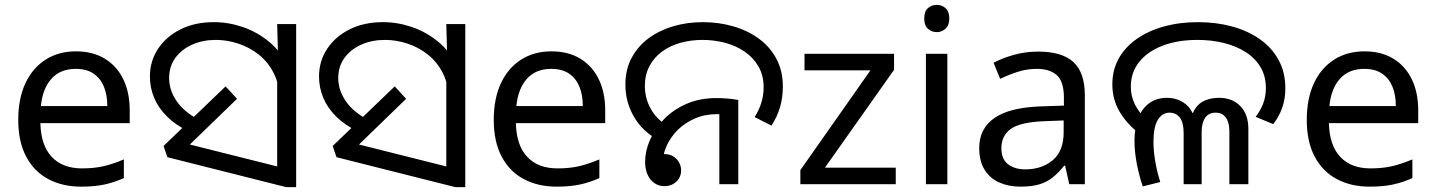

<svg xmlns="http://www.w3.org/2000/svg" viewBox="-20 -757 5899 789"><path d="M292 -546Q361 -546 410.5 -516Q460 -486 486.5 -431.5Q513 -377 513 -304V-251H146Q148 -160 192.5 -112.5Q237 -65 317 -65Q368 -65 407.5 -74.5Q447 -84 489 -102V-25Q448 -7 408 1.5Q368 10 313 10Q237 10 178.5 -21Q120 -52 87.5 -113.5Q55 -175 55 -264Q55 -352 84.5 -415Q114 -478 167.5 -512Q221 -546 292 -546ZM291 -474Q228 -474 191.5 -433.5Q155 -393 148 -321H421Q421 -367 407 -401Q393 -435 364.5 -454.5Q336 -474 291 -474Z M756 -217Q703 -242 667 -277.5Q631 -313 613.5 -355Q596 -397 596 -442Q596 -506 629.5 -556.5Q663 -607 722 -636.5Q781 -666 859 -666Q919 -666 977.5 -646Q1036 -626 1084.5 -586.5Q1133 -547 1161.5 -487Q1190 -427 1190 -347L1129 -344Q1129 -408 1105.5 -455Q1082 -502 1043.5 -532.5Q1005 -563 959 -578Q913 -593 867 -593Q813 -593 769.5 -573.5Q726 -554 700.5 -519Q675 -484 675 -436Q675 -387 705.5 -342Q736 -297 797 -265L756 -217ZM1119 -482 1123 -510 1119 -658H1197V12H1156L668 -111L652 -157L907 -402L954 -351L724 -128L717 -174L1179 -58L1119 -6Z M1451 -217Q1398 -242 1362 -277.5Q1326 -313 1308.5 -355Q1291 -397 1291 -442Q1291 -506 1324.5 -556.5Q1358 -607 1417 -636.5Q1476 -666 1554 -666Q1614 -666 1672.5 -646Q1731 -626 1779.5 -586.5Q1828 -547 1856.5 -487Q1885 -427 1885 -347L1824 -344Q1824 -408 1800.5 -455Q1777 -502 1738.5 -532.5Q1700 -563 1654 -578Q1608 -593 1562 -593Q1508 -593 1464.5 -573.5Q1421 -554 1395.5 -519Q1370 -484 1370 -436Q1370 -387 1400.5 -342Q1431 -297 1492 -265L1451 -217ZM1814 -482 1818 -510 1814 -658H1892V12H1851L1363 -111L1347 -157L1602 -402L1649 -351L1419 -128L1412 -174L1874 -58L1814 -6Z M2246 -546Q2315 -546 2364.5 -516Q2414 -486 2440.5 -431.5Q2467 -377 2467 -304V-251H2100Q2102 -160 2146.5 -112.5Q2191 -65 2271 -65Q2322 -65 2361.5 -74.5Q2401 -84 2443 -102V-25Q2402 -7 2362 1.5Q2322 10 2267 10Q2191 10 2132.5 -21Q2074 -52 2041.5 -113.5Q2009 -175 2009 -264Q2009 -352 2038.5 -415Q2068 -478 2121.5 -512Q2175 -546 2246 -546ZM2245 -474Q2182 -474 2145.5 -433.5Q2109 -393 2102 -321H2375Q2375 -367 2361 -401Q2347 -435 2318.5 -454.5Q2290 -474 2245 -474Z M2685 -182Q2620 -217 2585 -277.5Q2550 -338 2550 -409Q2550 -472 2576 -520Q2602 -568 2646.5 -600.5Q2691 -633 2748 -649.5Q2805 -666 2868 -666Q2933 -666 2992.5 -649Q3052 -632 3098 -598.5Q3144 -565 3170.5 -515.5Q3197 -466 3197 -401Q3197 -355 3185 -315Q3173 -275 3150 -241L3081 -276Q3098 -302 3108 -333Q3118 -364 3118 -399Q3118 -447 3097 -483.5Q3076 -520 3040.5 -544.5Q3005 -569 2960 -581Q2915 -593 2867 -593Q2819 -593 2776 -581Q2733 -569 2700.5 -545Q2668 -521 2649 -485.5Q2630 -450 2630 -404Q2630 -355 2653 -312Q2676 -269 2719 -243L2685 -182ZM2710 8Q2688 8 2670 -4Q2652 -16 2641.5 -38.5Q2631 -61 2631 -92Q2631 -136 2651 -182Q2671 -228 2708.5 -267Q2746 -306 2800.5 -330Q2855 -354 2924 -354Q2946 -354 2970.5 -352Q2995 -350 3014 -346V0H2936V-310L2981 -283Q2966 -286 2952.5 -287Q2939 -288 2927 -288Q2877 -288 2835.5 -270Q2794 -252 2764.5 -222.5Q2735 -193 2719 -156.5Q2703 -120 2703 -84Q2703 -69 2710 -56.5Q2717 -44 2725 -33L2667 -96Q2669 -106 2675.5 -112Q2682 -118 2691 -121Q2700 -124 2709 -124Q2731 -124 2746.5 -114.5Q2762 -105 2770.5 -89.5Q2779 -74 2779 -57Q2779 -38 2770 -23.5Q2761 -9 2745.5 -0.5Q2730 8 2710 8Z M3661 0H3269V-58L3557 -468H3286V-536H3654V-470L3370 -68H3661Z M3873 -536V0H3785V-536ZM3830 -737Q3850 -737 3865.5 -723.5Q3881 -710 3881 -681Q3881 -653 3865.5 -639Q3850 -625 3830 -625Q3808 -625 3793 -639Q3778 -653 3778 -681Q3778 -710 3793 -723.5Q3808 -737 3830 -737Z M4246 -545Q4344 -545 4391 -502Q4438 -459 4438 -365V0H4374L4357 -76H4353Q4330 -47 4305.5 -27.5Q4281 -8 4249.5 1Q4218 10 4173 10Q4125 10 4086.5 -7Q4048 -24 4026 -59.5Q4004 -95 4004 -149Q4004 -229 4067 -272.5Q4130 -316 4261 -320L4352 -323V-355Q4352 -422 4323 -448Q4294 -474 4241 -474Q4199 -474 4161 -461.5Q4123 -449 4090 -433L4063 -499Q4098 -518 4146 -531.5Q4194 -545 4246 -545ZM4272 -259Q4172 -255 4133.5 -227Q4095 -199 4095 -148Q4095 -103 4122.5 -82Q4150 -61 4193 -61Q4261 -61 4306 -98.5Q4351 -136 4351 -214V-262Z M4990 -355Q5044 -355 5077 -321Q5110 -287 5110 -227V0H5032V-220Q5032 -227 5030.5 -239Q5029 -251 5023.5 -263.5Q5018 -276 5006.5 -285Q4995 -294 4975 -294Q4947 -294 4932.5 -273Q4918 -252 4918 -214V0H4844V-210Q4844 -253 4828.5 -273.5Q4813 -294 4786 -294Q4756 -294 4738 -264.5Q4720 -235 4720 -175Q4720 -137 4727.5 -93Q4735 -49 4748 -9L4676 9Q4661 -35 4651.5 -84.5Q4642 -134 4642 -179Q4642 -235 4658.5 -274.5Q4675 -314 4705 -334.5Q4735 -355 4775 -355Q4806 -355 4831.5 -342.5Q4857 -330 4873.5 -305.5Q4890 -281 4893 -243H4871Q4875 -286 4891.5 -310.5Q4908 -335 4933.5 -345Q4959 -355 4990 -355ZM4551 -410Q4551 -469 4577 -516Q4603 -563 4650.5 -596.5Q4698 -630 4762.5 -648Q4827 -666 4903 -666Q4977 -666 5042 -648.5Q5107 -631 5156.5 -596.5Q5206 -562 5234 -511Q5262 -460 5262 -394Q5262 -351 5249 -314Q5236 -277 5212 -247L5140 -277Q5160 -303 5171 -332Q5182 -361 5182 -395Q5182 -444 5160 -481Q5138 -518 5099 -543Q5060 -568 5009 -580.5Q4958 -593 4901 -593Q4819 -593 4757 -569Q4695 -545 4661 -502Q4627 -459 4627 -401Q4627 -361 4644.5 -326.5Q4662 -292 4697 -258L4671 -201Q4613 -244 4582 -296Q4551 -348 4551 -410Z M5587 -546Q5656 -546 5705.5 -516Q5755 -486 5781.5 -431.5Q5808 -377 5808 -304V-251H5441Q5443 -160 5487.5 -112.5Q5532 -65 5612 -65Q5663 -65 5702.5 -74.5Q5742 -84 5784 -102V-25Q5743 -7 5703 1.5Q5663 10 5608 10Q5532 10 5473.5 -21Q5415 -52 5382.5 -113.5Q5350 -175 5350 -264Q5350 -352 5379.5 -415Q5409 -478 5462.5 -512Q5516 -546 5587 -546ZM5586 -474Q5523 -474 5486.5 -433.5Q5450 -393 5443 -321H5716Q5716 -367 5702 -401Q5688 -435 5659.5 -454.5Q5631 -474 5586 -474Z"/></svg>

Font: odia115
Style: Regular
Weight: 400
Designer: Amélie Bonet and Sol Matas
Foundry: Google LLC
Version: Version 2.003